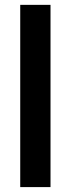

<svg xmlns="http://www.w3.org/2000/svg" viewBox="-20 -763 288 783"><path d="M62.5 -743.2H186V0H62.5Z"/></svg>

Font: Lato-SemiBold
Style: Bold
Weight: 500
Designer: Lukasz Dziedzic with Adam Twardoch and Botio Nikoltchev
Foundry: tyPoland Lukasz Dziedzic
Version: ""